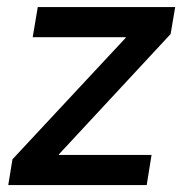

<svg xmlns="http://www.w3.org/2000/svg" viewBox="-20 -536 533 556"><path d="M3.9 0 16.1 -74.7 343.8 -426.3 344.2 -428.2H74.7L89.4 -515.6H487.3L474.1 -437.5L150.9 -89.4L150.4 -87.4H418.9L404.8 0Z"/></svg>

Font: Inter Display Medium
Style: Italic
Weight: 500
Italic angle: -9.39999°
Designer: Rasmus Andersson
Foundry: rsms
Version: Version 4.000;git-a52131595